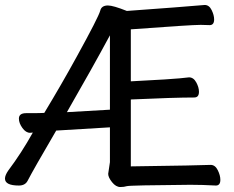

<svg xmlns="http://www.w3.org/2000/svg" viewBox="-22 -736 942 772"><path d="M462 16Q444 16 428.5 -3.5Q413 -23 413 -37L420 -84V-224L204 -211Q111 -52 89 -9Q79 10 54 10Q-2 10 -2 -18Q-2 -31 11 -50Q65 -122 110 -203L99 -202Q82 -202 68 -221.5Q54 -241 54 -259Q54 -281 83 -281Q147 -281 156 -282Q225 -396 287 -509Q374 -667 381 -693Q386 -714 412 -714Q433 -714 488 -692Q710 -708 801 -716Q819 -716 829 -695.5Q839 -675 839 -658Q839 -635 821 -635L785 -636Q746 -636 504 -618V-409Q676 -418 700 -421Q724 -424 738 -425Q756 -425 767 -405Q778 -385 778 -367Q778 -344 759 -344Q679 -344 504 -336V-67Q788 -71 825 -73Q843 -73 853.5 -52Q864 -31 864 -13Q864 10 846 10Q792 7 743 7Q499 9 488 12.5Q477 16 462 16ZM247 -285 420 -295V-594Q350 -464 247 -285Z"/></svg>

Font: LXGW WenKai TC
Style: Bold
Weight: 700
Designer: LXGW / Fontworks Inc.
Foundry: LXGW / Fontworks Inc.
Version: Version 1.330;April 28, 2024